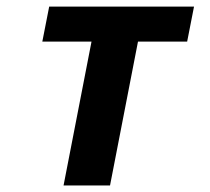

<svg xmlns="http://www.w3.org/2000/svg" viewBox="-20 -567 642 587"><path d="M174.3 0H316.4L401.9 -439.9H552.2L573.2 -546.9H130.4L109.4 -439.9H259.8Z"/></svg>

Font: Hack
Style: Bold Oblique
Weight: 700
Italic angle: -12°
Monospace: yes
Designer: Christopher Simpkins
Foundry: Christopher Simpkins
Version: Version 2.010